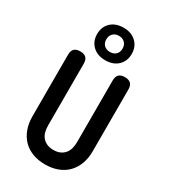

<svg xmlns="http://www.w3.org/2000/svg" viewBox="-240 -1110 1079 1229"><g transform="rotate(30 300.0 -495.0)"><path d="M77 -672Q77 -702 91.5 -716Q106 -730 135 -730Q164 -730 178.5 -716Q193 -702 193 -672V-216Q193 -190 199 -168Q205 -146 218.5 -130.5Q232 -115 252 -106Q272 -97 300 -97Q328 -97 348 -106Q368 -115 381.5 -131Q395 -147 401 -169Q407 -191 407 -216V-672Q407 -702 421.5 -716Q436 -730 465 -730Q494 -730 508.5 -716Q523 -702 523 -672V-216Q523 -164 507.5 -122.5Q492 -81 463.5 -51.5Q435 -22 393.5 -6Q352 10 300 10Q248 10 206.5 -6Q165 -22 136.5 -51.5Q108 -81 92.5 -123Q77 -165 77 -216ZM300 -760Q242 -760 207 -793.5Q172 -827 172 -880Q172 -934 207 -967Q242 -1000 300 -1000Q358 -1000 393 -966.5Q428 -933 428 -880Q428 -826 393 -793Q358 -760 300 -760ZM300 -821Q327 -821 343.5 -837Q360 -853 360 -880Q360 -907 343.5 -923.5Q327 -940 300 -940Q273 -940 256.5 -923.5Q240 -907 240 -880Q240 -853 256.5 -837Q273 -821 300 -821Z"/></g></svg>

Font: Maple Mono SemiBold
Style: Regular
Weight: 600
Monospace: yes
Designer: subframe7536
Version: Version 7.000